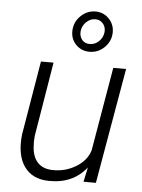

<svg xmlns="http://www.w3.org/2000/svg" viewBox="-55 -821 648 874"><g transform="rotate(5 269.0 -383.5)"><path d="M51.3 0ZM373 -66.4Q310.1 12.7 199.2 9.8Q124.5 8.3 87.9 -44.2Q51.3 -96.7 61.5 -189.9L118.2 -528.3H175.8L119.6 -188.5Q116.7 -162.1 119.1 -136.2Q122.6 -91.3 146 -66.9Q169.4 -42.5 210.4 -41Q269 -38.6 318.8 -68.1Q368.7 -97.7 383.3 -145.5L448.7 -528.3H507.3L415.5 0H358.9ZM248.5 -679.7Q249.5 -720.2 278.6 -748.5Q307.6 -776.9 346.2 -776.9Q382.8 -776.9 408 -750.7Q433.1 -724.6 432.1 -687.5Q431.2 -648.4 402.6 -620.1Q374 -591.8 334 -591.8Q297.4 -591.8 272.5 -616.9Q247.6 -642.1 248.5 -679.7ZM286.1 -680.7Q284.2 -658.2 296.9 -642.6Q309.6 -627 332 -627Q355.5 -627 373.5 -643.8Q391.6 -660.6 395 -686.5Q397 -710 383.5 -725.8Q370.1 -741.7 348.1 -741.7Q325.2 -741.7 306.6 -723.6Q288.1 -705.6 286.1 -680.7Z"/></g></svg>

Font: Roboto Light
Style: Italic
Weight: 300
Italic angle: -12°
Designer: Google
Version: Version 2.134; 2016; ttfautohint (v1.6)